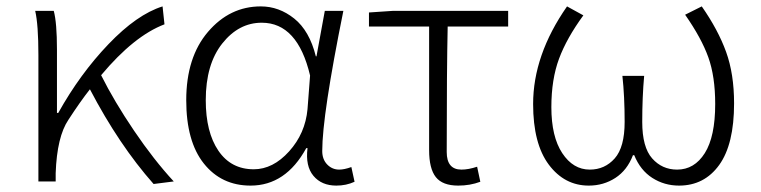

<svg xmlns="http://www.w3.org/2000/svg" viewBox="-20 -567 2377 600"><path d="M523 0 460 8Q352 -114 261 -288Q231 -250 194 -193Q158 -140 154 -26V0H100V-395Q100 -490 90 -533H148Q158 -496 158 -412V-214H162Q230 -336 319 -429Q408 -522 488 -547L494 -491Q399 -455 296 -332Q337 -250 399 -158.5Q461 -67 523 0Z M763 13Q672 13 617 -56Q562 -125 562 -254Q562 -388 630 -467.5Q698 -547 795 -547Q852 -547 899.5 -509Q947 -471 967 -391H969L995 -533H1053Q987 -207 987 -95Q987 -69 1002.5 -53Q1018 -37 1040 -37Q1056 -37 1078 -45L1088 1Q1062 13 1031 13Q985 13 959.5 -17.5Q934 -48 941 -104H937Q873 13 763 13ZM773 -38Q833 -38 883.5 -94Q934 -150 941 -226L949 -331Q910 -496 798 -496Q726 -496 674.5 -431Q623 -366 623 -254Q623 -154 662.5 -96Q702 -38 773 -38Z M1412 13Q1363 13 1342 -13.5Q1321 -40 1321 -98V-484H1133V-528L1207 -533H1568V-484H1379Q1376 -350 1376 -92Q1376 -37 1422 -37Q1444 -37 1471 -46L1481 1Q1449 13 1412 13Z M1820 13Q1744 13 1695 -52.5Q1646 -118 1646 -242Q1646 -395 1752 -547L1803 -519Q1751 -448 1727 -383.5Q1703 -319 1703 -232Q1703 -140 1737 -88.5Q1771 -37 1823 -37Q1870 -37 1901 -72Q1932 -107 1932 -186Q1932 -266 1925 -330H1993Q1987 -264 1987 -186Q1987 -107 2018 -72Q2049 -37 2096 -37Q2150 -37 2182.5 -88.5Q2215 -140 2215 -242Q2215 -328 2193.5 -388Q2172 -448 2121 -521L2173 -547Q2224 -474 2249 -405Q2274 -336 2274 -244Q2274 -116 2227.5 -51.5Q2181 13 2102 13Q2056 13 2018.5 -11Q1981 -35 1962 -82H1958Q1940 -35 1903 -11Q1866 13 1820 13Z"/></svg>

Font: Noto Sans Korean Light
Style: Regular
Weight: 300
Designer: Ryoko NISHIZUKA  (kana & ideographs); Paul D. Hunt (Latin, Greek & Cyrillic); Wenlong ZHANG  (bopomofo); Sandoll Communi
Foundry: Adobe Systems Incorporated
Version: Version 1.000;PS 1;hotconv 1.0.78;makeotf.lib2.5.61930